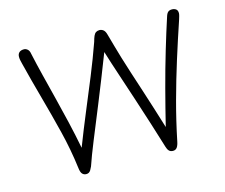

<svg xmlns="http://www.w3.org/2000/svg" viewBox="-84 -655 913 778"><g transform="rotate(-15 373.0 -265.5)"><path d="M552 12Q541 12 535 5.5Q529 -1 526 -12Q511 -62 493 -118Q475 -174 456.5 -231Q438 -288 419.5 -343Q401 -398 386 -447Q341 -331 307.5 -249Q274 -167 251 -110.5Q228 -54 214 -13Q210 -4 206.5 1.5Q203 7 198.5 9.5Q194 12 188 12Q178 12 171.5 5Q165 -2 163 -20Q153 -100 133.5 -178.5Q114 -257 92.5 -334.5Q71 -412 52 -488Q50 -496 48.5 -503Q47 -510 47 -517Q47 -529 54 -535.5Q61 -542 74 -542Q82 -542 89 -536Q96 -530 98 -517Q108 -471 120.5 -421Q133 -371 146.5 -317.5Q160 -264 173 -208.5Q186 -153 197 -96Q224 -166 252 -233Q280 -300 307 -366Q334 -432 357 -497Q361 -512 365 -521Q369 -530 375 -534Q381 -538 390 -538Q398 -538 405.5 -532.5Q413 -527 417 -512Q425 -484 432 -458.5Q439 -433 447 -407Q456 -377 468.5 -338.5Q481 -300 495 -257Q509 -214 522.5 -171Q536 -128 548 -89Q566 -163 586.5 -240.5Q607 -318 628.5 -390Q650 -462 669 -520Q673 -533 679 -538Q685 -543 695 -543Q705 -543 712 -538Q719 -533 719 -521Q719 -517 717 -509.5Q715 -502 713 -496Q687 -419 662.5 -341Q638 -263 616.5 -183.5Q595 -104 578 -21Q575 -5 569 3.5Q563 12 552 12Z"/></g></svg>

Font: Playpen Sans ExtraLight
Style: Regular
Weight: 250
Designer: Laura Meseguer, Veronika Burian, José Scaglione
Foundry: TypeTogether
Version: Version 1.001